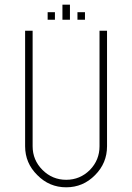

<svg xmlns="http://www.w3.org/2000/svg" viewBox="-20 -798 562 818"><path d="M436 -667V-175Q436 -103 385 -52Q334 0 262 0Q190 0 139 -52Q87 -103 87 -175V-667H119V-175Q119 -116 161 -74Q203 -32 262 -32Q321 -32 363 -74Q404 -116 404 -175V-667ZM214 -714H183V-746H214ZM342 -714H310V-746H342ZM278 -714H246V-778H278Z"/></svg>

Font: Zector
Style: Regular
Weight: 400
Designer: GGBot
Version: 0.72